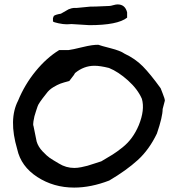

<svg xmlns="http://www.w3.org/2000/svg" viewBox="-20 -852 807 870"><path d="M316 -2Q223 -2 149 -50Q75 -98 58 -176Q18 -311 62 -396Q92 -469 141.5 -529.5Q191 -590 248 -625H290Q307 -627 354 -638.5Q401 -650 426 -649Q436 -645 481 -633.5Q526 -622 544 -609Q593 -586 627 -551.5Q661 -517 708 -452Q708 -451 717.5 -427.5Q727 -404 727 -396L717 -358Q717 -323 691 -247Q656 -174 604.5 -127Q553 -80 475 -34Q392 -2 316 -2ZM317 -91Q331 -91 348.5 -94.5Q366 -98 376.5 -101Q387 -104 409.5 -111.5Q432 -119 439 -121Q470 -139 490 -151.5Q510 -164 535 -184Q560 -204 578 -229Q596 -254 609 -285Q637 -354 623 -404Q604 -448 560 -487.5Q516 -527 474 -544Q434 -554 408 -554Q360 -554 320 -521Q317 -514 305.5 -500Q294 -486 294 -485Q267 -478 253.5 -473Q240 -468 221 -456.5Q202 -445 190 -428Q153 -382 150 -369Q148 -363 143 -348Q138 -333 136 -325Q134 -317 131.5 -302Q129 -287 132 -280Q135 -264 146 -211Q153 -187 173 -166Q193 -145 205.5 -136.5Q218 -128 247 -111Q279 -91 317 -91ZM280 -742Q267 -742 245 -746.5Q223 -751 220 -755V-760V-770L224 -780Q232 -786 256 -790L291 -810Q307 -816 314 -816H327L389 -822Q414 -822 440.5 -823.5Q467 -825 476 -825Q481 -825 493 -828.5Q505 -832 513 -832Q547 -832 556 -796V-772Q513 -738 385 -738L304 -743Q295 -742 286 -742Z"/></svg>

Font: Excalifont
Style: Regular
Weight: 400
Designer: Your Own Font Foundry (Virgil); Ján Filípek / DizajnDesign (Excalifont, modifications)
Foundry: Your Own Font Foundry (Virgil); Ján Filípek / DizajnDesign (Excalifont, modifications)
Version: Version 1.000;Glyphs 3.2 (3227)